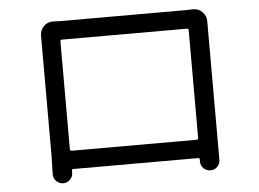

<svg xmlns="http://www.w3.org/2000/svg" viewBox="-50 -748 1100 817"><g transform="rotate(-5 500.0 -339.5)"><path d="M776.4 -596.7Q776.4 -603.5 768.6 -603.5H236.3Q228.5 -603.5 228.5 -596.7V-136.7Q228.5 -128.9 236.3 -128.9H768.6Q776.4 -128.9 776.4 -136.7ZM858.4 -607.4V-114.3V-36.1Q858.4 -19.5 846.7 -6.8Q835 5.9 817.4 5.9Q799.8 5.9 787.1 -6.8Q775.4 -18.6 775.4 -36.1V-44.9Q775.4 -50.8 768.6 -50.8H235.4Q229.5 -50.8 229.5 -44.9Q229.5 -37.1 229.5 -35.2Q229.5 -18.6 217.8 -6.8Q205.1 5.9 188 5.9Q170.9 5.9 158.2 -6.8Q146.5 -18.6 146.5 -35.2L148.4 -115.2V-607.4V-627.9Q148.4 -651.4 164.1 -667Q179.7 -683.6 202.1 -683.6Q203.1 -683.6 204.1 -683.6Q222.7 -682.6 235.4 -682.6H772.5Q791 -682.6 802.7 -683.6Q802.7 -683.6 802.7 -683.6Q826.2 -683.6 842.3 -667Q858.4 -650.4 858.4 -627.9Z"/></g></svg>

Font: Gen Jyuu Gothic Regular
Style: Regular
Weight: 400
Designer: [Source Han Sans]
Ryoko NISHIZUKA  (kana & ideographs); Paul D. Hunt (Latin, Greek & Cyrillic); Wenlong ZHANG  (bopomofo
Version: Version 1.002.20150607